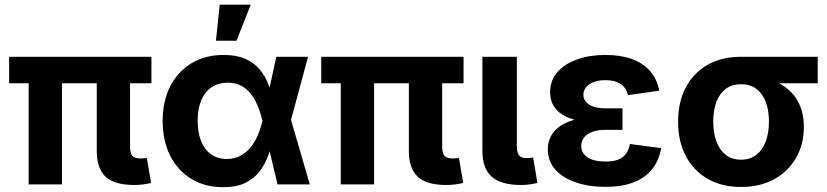

<svg xmlns="http://www.w3.org/2000/svg" viewBox="-20 -779 3493 811"><path d="M546.9 2.4Q462.4 2.4 425.5 -33Q388.7 -68.4 388.7 -141.1V-507.8H529.3V-158.2Q529.3 -132.8 538.8 -121.3Q548.3 -109.9 570.8 -109.9Q581.5 -109.9 588.4 -110.4Q595.2 -110.8 600.1 -112.3L618.2 -6.3Q606.9 -3.4 588.1 -0.5Q569.3 2.4 546.9 2.4ZM101.1 0V-507.8H241.7V0ZM18.6 -427.2V-539.1H619.6V-427.2Z M922.4 11.7Q845.7 11.7 788.1 -23.4Q730.5 -58.6 698.7 -121.6Q667 -184.6 667 -268.1Q667 -351.6 699 -414.3Q731 -477.1 789.1 -512Q847.2 -546.9 924.8 -546.9Q979.5 -546.9 1016.6 -530.3Q1053.7 -513.7 1076.7 -486.1Q1099.6 -458.5 1112.8 -425.3Q1126 -392.1 1132.8 -359.9H1175.8L1208.5 -274.9L1288.6 0H1152.3L1087.9 -271Q1080.6 -302.7 1068.8 -331.3Q1057.1 -359.9 1039.8 -382.1Q1022.5 -404.3 998.3 -417Q974.1 -429.7 941.9 -429.7Q902.3 -429.7 873.8 -410.4Q845.2 -391.1 830.1 -355.2Q814.9 -319.3 814.9 -269Q814.9 -218.8 829.6 -182.6Q844.2 -146.5 872.1 -127Q899.9 -107.4 938.5 -107.4Q970.7 -107.4 995.8 -121.1Q1021 -134.8 1039.3 -157.7Q1057.6 -180.7 1069.6 -209.2Q1081.5 -237.8 1088.4 -268.1L1147 -539.1H1281.2L1208 -268.1L1175.3 -184.6H1132.3Q1124 -151.9 1111.1 -117.4Q1098.1 -83 1075.4 -53.7Q1052.7 -24.4 1015.6 -6.3Q978.5 11.7 922.4 11.7ZM892.1 -606.9 908.2 -759.3H1039.1L979 -606.9Z M1865.2 2.4Q1780.8 2.4 1743.9 -33Q1707 -68.4 1707 -141.1V-507.8H1847.7V-158.2Q1847.7 -132.8 1857.2 -121.3Q1866.7 -109.9 1889.2 -109.9Q1899.9 -109.9 1906.7 -110.4Q1913.6 -110.8 1918.5 -112.3L1936.5 -6.3Q1925.3 -3.4 1906.5 -0.5Q1887.7 2.4 1865.2 2.4ZM1419.4 0V-507.8H1560.1V0ZM1336.9 -427.2V-539.1H1938V-427.2Z M2180.7 2.4Q2096.2 2.4 2056.9 -32.7Q2017.6 -67.9 2017.6 -141.1V-539.1H2163.1V-160.2Q2163.1 -134.3 2172.4 -122.8Q2181.6 -111.3 2204.1 -111.3Q2214.4 -111.3 2220.7 -112.1Q2227.1 -112.8 2231.9 -114.3L2250 -6.3Q2238.8 -3.4 2220.7 -0.5Q2202.6 2.4 2180.7 2.4Z M2537.1 10.3Q2467.8 10.3 2412.6 -8.5Q2357.4 -27.3 2325.7 -62.7Q2293.9 -98.1 2293.9 -148.4Q2293.9 -179.7 2307.6 -204.8Q2321.3 -230 2348.6 -248Q2376 -266.1 2416.7 -275.9Q2457.5 -285.6 2511.7 -285.6H2609.4V-230.5H2536.1Q2504.4 -230.5 2481.7 -221.9Q2459 -213.4 2447 -198Q2435.1 -182.6 2435.1 -162.1Q2435.1 -132.8 2461.4 -114.7Q2487.8 -96.7 2538.1 -96.7Q2570.8 -96.7 2591.8 -105Q2612.8 -113.3 2624.5 -129.9Q2636.2 -146.5 2640.6 -170.9L2772.9 -153.3Q2763.7 -101.1 2734.6 -64.5Q2705.6 -27.8 2656.2 -8.8Q2606.9 10.3 2537.1 10.3ZM2513.2 -261.2Q2460.4 -261.2 2421.1 -269.8Q2381.8 -278.3 2355.7 -294.7Q2329.6 -311 2316.7 -335Q2303.7 -358.9 2303.7 -388.7Q2303.7 -439 2334.2 -474.1Q2364.7 -509.3 2417.7 -528.1Q2470.7 -546.9 2537.6 -546.9Q2601.6 -546.9 2648.9 -529.8Q2696.3 -512.7 2725.8 -479Q2755.4 -445.3 2764.6 -396L2632.3 -377Q2626.5 -406.7 2602.5 -423.6Q2578.6 -440.4 2537.6 -440.4Q2494.1 -440.4 2469.2 -422.9Q2444.3 -405.3 2444.3 -378.4Q2444.3 -353.5 2468.5 -337.4Q2492.7 -321.3 2536.6 -321.3H2609.4V-261.2Z M3110.4 10.7Q3028.8 10.7 2969 -23.7Q2909.2 -58.1 2876.7 -120.1Q2844.2 -182.1 2844.2 -265.1Q2844.2 -348.1 2876.7 -409.7Q2909.2 -471.2 2968.8 -505.1Q3028.3 -539.1 3109.9 -539.1H3434.1V-427.2H3200.7L3109.9 -423.3Q3071.8 -423.3 3045.7 -403.8Q3019.5 -384.3 3006.1 -348.9Q2992.7 -313.5 2992.7 -265.1Q2992.7 -217.8 3006.1 -181.4Q3019.5 -145 3045.7 -124.8Q3071.8 -104.5 3110.4 -104.5Q3148.4 -104.5 3174.6 -125Q3200.7 -145.5 3214.4 -181.6Q3228 -217.8 3228 -265.1Q3228 -313.5 3214.4 -348.9Q3200.7 -384.3 3174.6 -403.8Q3148.4 -423.3 3110.4 -423.3V-462.9Q3168 -462.9 3216.6 -449.2Q3265.1 -435.5 3300.8 -408.2Q3336.4 -380.9 3356 -339.4Q3375.5 -297.9 3375.5 -242.2Q3375.5 -170.4 3343 -113Q3310.5 -55.7 3251 -22.5Q3191.4 10.7 3110.4 10.7Z"/></svg>

Font: Inter 18pt
Style: Bold
Weight: 700
Designer: Rasmus Andersson
Foundry: rsms
Version: Version 4.001;git-66647c0bb